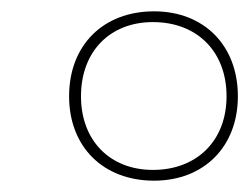

<svg xmlns="http://www.w3.org/2000/svg" viewBox="-20 -725 440 339"><path d="M252 -406C340 -406 400 -466 400 -555C400 -645 340 -705 252 -705C162 -705 102 -645 102 -555C102 -466 162 -406 252 -406ZM250 -425C174 -425 123 -477 123 -555C123 -634 174 -686 250 -686C328 -686 380 -634 380 -555C380 -477 328 -425 250 -425Z"/></svg>

Font: Fixel Display Thin
Style: Italic
Weight: 100
Italic angle: -10°
Designer: AlfaBravo + MacPaw
Foundry: Kyrylo Tkachov, Marchela Mozhyna, Serhii Makarenko, Maria Weinstein, Zakhar Kryvoshyya
Version: Version 1.210;Glyphs 3.2 (3217)